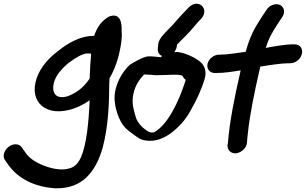

<svg xmlns="http://www.w3.org/2000/svg" viewBox="-43 -742 1635 1026"><path d="M-22 80C-25 92 -23 105 -16 114C-9 125 -1 134 6 145C55 211 140 257 251 264C399 269 468 174 505 50C538 -74 540 -198 541 -301L542 -315V-323C566 -364 587 -418 597 -471C606 -510 610 -549 607 -577C606 -579 617 -676 547 -656C538 -654 531 -648 525 -644C493 -622 473 -589 460 -550C386 -552 315 -508 272 -473C230 -442 189 -402 163 -349C102 -218 182 -120 324 -154C365 -164 402 -182 436 -206C434 -150 429 -85 422 -33C406 73 385 141 331 157H330C297 169 249 163 208 149C159 133 117 108 95 76L73 45C67 37 58 29 40 29C13 29 -15 51 -22 80ZM281 -364C307 -396 346 -425 383 -444C407 -456 422 -459 444 -455C441 -415 437 -365 436 -322L432 -316C402 -273 360 -241 313 -226C217 -203 229 -309 281 -364Z M574 -262C565 -222 570 -185 578 -156C585 -129 597 -98 614 -74C631 -51 649 -39 670 -24C685 -14 703 6 739 9C791 17 837 -7 867 -28C912 -61 951 -104 978 -156C1005 -202 1033 -262 1050 -318C1061 -356 1054 -380 1037 -402C1016 -426 956 -458 907 -464H904C899 -464 894 -464 888 -463C897 -475 902 -487 903 -504C916 -518 936 -536 951 -552C974 -574 998 -606 1014 -623L1031 -641C1080 -692 1018 -756 964 -701L948 -684C922 -659 892 -621 882 -611C870 -598 835 -565 818 -542C807 -527 801 -510 801 -491L800 -480C800 -461 808 -449 823 -443L816 -436C796 -438 776 -441 752 -441C721 -441 651 -396 651 -396C616 -363 587 -317 574 -262ZM670 -241C680 -286 701 -317 727 -344H728C747 -344 767 -342 790 -340H792C856 -340 919 -349 934 -335C935 -332 938 -323 949 -316L948 -310C911 -195 853 -76 782 -36C773 -33 763 -32 750 -39C723 -54 691 -84 682 -118C671 -157 659 -194 670 -241Z M1066 -401C1060 -373 1078 -352 1105 -352H1113C1158 -352 1199 -359 1243 -366L1240 -352C1211 -227 1183 -88 1175 23L1172 37L1173 38C1174 68 1200 82 1225 76C1247 71 1276 49 1277 18C1277 4 1279 -2 1282 -34C1291 -124 1317 -250 1341 -356L1348 -386C1390 -393 1459 -404 1499 -404H1508C1534 -404 1563 -424 1570 -454C1576 -480 1563 -505 1532 -505H1523C1480 -505 1422 -494 1377 -486C1393 -537 1406 -559 1438 -610L1466 -652C1485 -683 1471 -708 1452 -716C1434 -724 1400 -719 1381 -689L1353 -647C1315 -588 1294 -550 1271 -469V-468C1271 -468 1269 -467 1269 -465C1223 -459 1173 -450 1135 -450H1128C1099 -450 1072 -427 1066 -401Z"/></svg>

Font: Stray Cat
Style: ExBlkObl
Weight: 1000
Version: Version 1.0